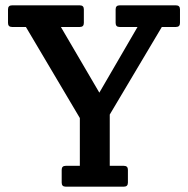

<svg xmlns="http://www.w3.org/2000/svg" viewBox="-20 -699 704 719"><path d="M279 -257 77 -598H25Q10 -598 10 -613V-664Q10 -679 25 -679H279Q294 -679 294 -664V-613Q294 -598 279 -598H208L352 -352L495 -598H428Q413 -598 413 -613V-664Q413 -679 428 -679H639Q654 -679 654 -664V-613Q654 -598 639 -598H586L391 -270V-78H444Q459 -78 459 -63V-15Q459 0 444 0H226Q211 0 211 -15V-63Q211 -78 226 -78H279Z"/></svg>

Font: Crete Round
Style: Regular
Weight: 400
Designer: Veronika Burian
Foundry: TypeTogether
Version: Version 1.001